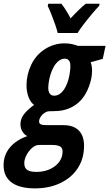

<svg xmlns="http://www.w3.org/2000/svg" viewBox="-88 -791 598 1051"><path d="M107.9 240.2Q19.5 240.7 -24.7 207.8Q-68.8 174.8 -68.4 111.8Q-67.9 56.6 -33.2 15.6Q1.5 -25.4 61.5 -45.9Q46.4 -52.7 35.2 -70.3Q23.9 -87.9 23.9 -111.3Q23.9 -141.6 43.9 -166.7Q64 -191.9 98.6 -216.8Q80.1 -229.5 68.6 -258.5Q57.1 -287.6 57.1 -324.7Q57.1 -381.8 82.8 -436Q108.4 -490.2 157.2 -521.5Q179.2 -536.1 207 -544.9Q234.9 -553.7 263.2 -553.7Q290 -553.7 308.6 -549.1Q327.1 -544.4 338.4 -540H489.7L474.6 -468.8L408.2 -450.2Q412.1 -440.9 414.1 -429.2Q416 -417.5 416 -404.3Q416 -363.8 399.4 -318.6Q382.8 -273.4 355.5 -243.2Q328.6 -213.9 291.5 -198.2Q254.4 -182.6 208 -182.6Q190.4 -182.6 181.9 -182.1Q173.3 -181.6 169.4 -180.2Q148.4 -170.9 137.2 -155.5Q126 -140.1 126 -126Q126 -113.3 138.2 -109.4Q143.6 -107.4 151.9 -106.7Q160.2 -106 171.9 -106H258.3Q296.9 -106 322 -92.5Q347.2 -79.1 359.6 -54Q372.1 -28.8 372.1 6.3Q372.1 72.3 342.5 121.8Q313 171.4 262.7 200.2Q230.5 219.7 190.9 229.7Q151.4 239.7 107.9 240.2ZM112.3 149.9Q138.7 149.9 163.1 143.1Q187.5 136.2 206.5 123Q228 108.9 241.2 87.2Q254.4 65.4 254.4 39.1Q254.4 30.8 252 23.7Q249.5 16.6 242.7 11.7Q236.3 7.3 224.6 4.9Q212.9 2.4 194.8 2.4H125.5Q106 2.4 87.4 18.8Q68.8 35.2 56.9 58.3Q44.9 81.5 44.9 102.1Q44.9 129.4 62.3 139.9Q79.6 150.4 112.3 149.9ZM208.5 -267.1Q230.5 -267.1 248 -283.9Q265.6 -300.8 277.8 -330.3Q290 -359.9 294.9 -397.9Q298.3 -422.4 296.9 -437.7Q295.4 -453.1 288.6 -460.9Q285.2 -464.8 279.8 -467.3Q274.4 -469.7 267.1 -469.7Q248.5 -469.7 233.4 -457.8Q218.3 -445.8 207 -426.3Q195.8 -406.7 188.7 -384Q181.6 -361.3 178.7 -339.8Q176.3 -321.8 176.3 -308.3Q176.3 -294.9 180.2 -285.6Q188.5 -267.1 208.5 -267.1ZM228 -610.4Q223.1 -629.9 213.9 -657Q204.6 -684.1 193.8 -711.2Q183.1 -738.3 173.3 -758.3L176.3 -770.5H248Q255.4 -761.7 263.4 -749.8Q271.5 -737.8 280.5 -722.9Q289.6 -708 298.3 -690.4Q322.3 -716.3 343.3 -736.6Q364.3 -756.8 381.3 -770.5H457L455.1 -759.3Q439.5 -743.2 415.8 -715.1Q392.1 -687 370.1 -658.2Q348.1 -629.4 336.4 -610.4Z"/></svg>

Font: Open Sans Condensed
Style: Italic
Weight: 400
Width: 3
Italic angle: -12°
Designer: Monotype Design Team
Foundry: Monotype Imaging Inc.
Version: Version 3.000